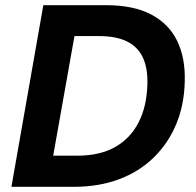

<svg xmlns="http://www.w3.org/2000/svg" viewBox="-20 -720 756 740"><path d="M24 0 147 -700H388Q496 -700 564 -663.5Q632 -627 663.5 -561Q695 -495 692 -405Q690 -315 659 -241Q628 -167 572 -112.5Q516 -58 438.5 -29Q361 0 265 0ZM185 -120H278Q365 -120 424 -153.5Q483 -187 514.5 -249Q546 -311 548 -395Q550 -457 530.5 -498.5Q511 -540 469 -560.5Q427 -581 360 -581H267Z"/></svg>

Font: DM Sans 18pt ExtraBold
Style: Italic
Weight: 800
Italic angle: -10°
Designer: Colophon Foundry, Jonny Pinhorn
Foundry: Colophon Foundry
Version: Version 4.004;gftools[0.9.30]